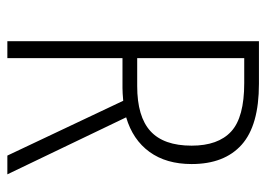

<svg xmlns="http://www.w3.org/2000/svg" viewBox="-121 -603 724 522"><g transform="rotate(90 241.0 -342.0)"><path d="M403 0 254 -315Q232 -313 219 -313H138V0H92V-684H208Q321 -684 373.5 -637Q426 -590 426 -501Q426 -432 393 -386.5Q360 -341 299 -323L454 0ZM376 -501Q376 -573 337.5 -608.5Q299 -644 206 -644H138V-353H214Q297 -353 336.5 -389Q376 -425 376 -501Z"/></g></svg>

Font: Fira Sans Extra Condensed ExtraLight
Style: Regular
Weight: 275
Width: 1
Designer: Carrois Corporate & Edenspiekermann AG
Foundry: Carrois Corporate GbR & Edenspiekermann AG
Version: Version 4.203